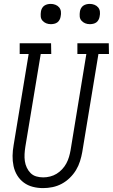

<svg xmlns="http://www.w3.org/2000/svg" viewBox="-20 -957 579 985"><path d="M201 8Q174 8 148.5 1.5Q123 -5 102.5 -20Q82 -35 68.5 -57Q55 -79 49.5 -105Q44 -131 44.5 -158Q45 -185 50 -213L127 -680H81V-735H242L243 -680H189L110 -204Q107 -185 106 -166.5Q105 -148 107.5 -130.5Q110 -113 117.5 -97Q125 -81 137 -69Q149 -57 166 -52Q183 -47 202 -47Q219 -47 237 -51.5Q255 -56 270.5 -65.5Q286 -75 299 -89Q312 -103 320.5 -119Q329 -135 334 -152Q339 -169 342 -186L423 -680H377V-735H538L539 -680H485L402 -177Q398 -154 390.5 -130Q383 -106 370 -84.5Q357 -63 338 -44.5Q319 -26 296.5 -14Q274 -2 249.5 3Q225 8 201 8ZM441 -833Q428 -833 417 -837.5Q406 -842 398 -851Q390 -860 389 -872.5Q388 -885 390 -898Q391 -906 395.5 -914.5Q400 -923 407.5 -928Q415 -933 423.5 -935Q432 -937 440 -937Q453 -937 464.5 -932.5Q476 -928 483.5 -919Q491 -910 492.5 -897.5Q494 -885 491 -872Q490 -864 485.5 -855.5Q481 -847 474 -842Q467 -837 458 -835Q449 -833 441 -833ZM241 -833Q228 -833 217 -837.5Q206 -842 198 -851Q190 -860 189 -872.5Q188 -885 190 -898Q191 -906 195.5 -914.5Q200 -923 207.5 -928Q215 -933 223.5 -935Q232 -937 240 -937Q253 -937 264.5 -932.5Q276 -928 283.5 -919Q291 -910 292.5 -897.5Q294 -885 291 -872Q290 -864 285.5 -855.5Q281 -847 274 -842Q267 -837 258 -835Q249 -833 241 -833Z"/></svg>

Font: Iosevka Curly Slab Light
Style: Italic
Weight: 300
Italic angle: -9°
Monospace: yes
Designer: Belleve Invis
Foundry: Belleve Invis
Version: Version 22.1.2; ttfautohint (v1.8.4)